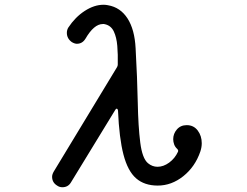

<svg xmlns="http://www.w3.org/2000/svg" viewBox="-20 -756 1040 807"><path d="M765 -230Q794 -230 811 -207.5Q828 -185 828 -154Q828 -137 822 -119Q800 -55 750.5 -15.5Q701 24 643 24Q587 24 552 -6.5Q517 -37 499 -106Q481 -175 476 -291Q475 -298 471.5 -299Q468 -300 465 -295L278 11Q266 31 242 31Q230 31 220 24Q199 11 199 -13Q199 -23 206 -35L472 -474Q475 -479 475 -485Q476 -527 473 -563Q470 -599 458.5 -623.5Q447 -648 422 -654Q420 -655 417 -655Q414 -655 412 -655Q375 -655 339 -593Q326 -572 303 -572Q294 -572 282 -579Q261 -594 261 -618Q261 -630 267 -640Q296 -684 336 -710Q376 -736 415 -736Q420 -736 425 -735.5Q430 -735 434 -734Q486 -725 516 -678.5Q546 -632 550 -553Q557 -428 559 -326Q561 -224 569.5 -157Q578 -90 602 -70Q620 -55 642 -55Q667 -55 691 -72.5Q715 -90 728 -118Q729 -120 729 -122Q729 -126 725 -130Q716 -138 712 -149Q708 -160 708 -171Q708 -194 723.5 -212Q739 -230 765 -230Z"/></svg>

Font: Kiwi Maru Medium
Style: Regular
Weight: 500
Designer: Hiroki-Chan
Version: Version 1.100